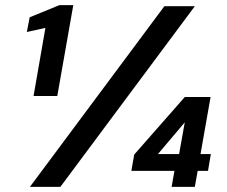

<svg xmlns="http://www.w3.org/2000/svg" viewBox="-20 -724 880 744"><path d="M110 -352 156 -616 84 -600 95 -657 210 -704H264L202 -352ZM96 0 617 -700H735L214 0ZM645 0 656 -62H489L500 -125L696 -348H796L757 -127H797L786 -62H746L735 0ZM592 -127H674L696 -250Z"/></svg>

Font: DM Sans 10pt SemiBold
Style: Italic
Weight: 600
Italic angle: -10°
Version: Version 4.004;gftools[0.9.30]